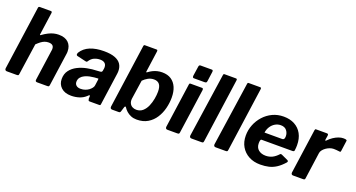

<svg xmlns="http://www.w3.org/2000/svg" viewBox="-46 -1359 3684 1986"><g transform="rotate(20 1796.0 -366.0)"><path d="M43.3 0Q32.2 0 26.7 -7.3Q21.2 -14.6 22.2 -25L121.4 -727.6Q123.1 -736.9 127.4 -739.4Q131.8 -742 139.3 -742H259.4Q274.4 -742 271.7 -723.7L237.2 -479.5Q234.8 -465 244.7 -471.8Q280.5 -497.4 310.2 -512.2Q339.8 -527 366.8 -533.5Q393.7 -540 421.2 -540Q490.6 -540 527.7 -504.4Q564.7 -468.7 564.7 -407.3Q564.7 -399.9 564.2 -392Q563.7 -384 562 -375.6L511.6 -19.7Q509.9 -7.6 505.5 -3.8Q501.2 0 488.3 0H377.3Q354.1 0 358.3 -25L406 -363Q407 -367.5 407.2 -371.4Q407.3 -375.3 407.3 -378.8Q407.3 -403.8 393 -416.2Q378.7 -428.6 349 -428.6Q326.6 -428.6 306.1 -421Q285.7 -413.3 266.3 -398.5Q246.9 -383.7 225.4 -362.7L175.5 -18.7Q173.8 -6.1 169.1 -3.1Q164.4 0 150.1 0Z M917.7 -48.6Q886.4 -17.9 843.7 -3.9Q800.9 10 753.8 10Q683.2 10 643.8 -26.6Q604.3 -63.1 604.3 -120.1Q604.3 -176.8 633.5 -215.5Q662.7 -254.2 709.6 -278.2Q756.4 -302.1 811.7 -313Q867 -324 918.4 -325.1L953.8 -327.7Q972.8 -328.3 975.5 -346.5L978.8 -367.6Q979.8 -372.1 980 -376.4Q980.1 -380.6 980.1 -384.4Q980.1 -413.9 962.2 -429.1Q944.3 -444.3 910.7 -444.3Q878.6 -444.3 847.7 -431.3Q816.7 -418.4 793.5 -382.3Q790.5 -377.2 786.4 -375.8Q782.3 -374.4 772.1 -376.4L675.3 -399.2Q669 -401.2 665.7 -408Q662.3 -414.7 669.6 -432.3Q703.3 -487.6 767.2 -513.8Q831.1 -540 919 -540Q994.5 -540 1040.4 -522.1Q1086.3 -504.3 1107 -472.3Q1127.7 -440.3 1127.7 -397.4Q1127.7 -390.4 1127.2 -383.3Q1126.7 -376.1 1125.7 -368.1L1076.4 -17.6Q1074.7 -5.1 1072 -2.6Q1069.3 0 1057.9 0H955.1Q944.7 0 941.7 -7.1Q938.7 -14.3 937.5 -25.7L938.8 -51.8Q937.4 -70.3 917.7 -48.6ZM960.6 -240.6Q962.3 -249.3 960.8 -251.6Q959.4 -253.9 951 -252.9L915.1 -250.2Q894.4 -248.6 867.2 -242.9Q840 -237.2 814.9 -225.5Q789.7 -213.7 773.4 -193.9Q757.1 -174 757.1 -144.4Q757.1 -120.6 774 -105.7Q790.9 -90.7 822.3 -90.7Q849.7 -90.7 872.4 -99Q895.1 -107.3 911.2 -119.3Q927.5 -131.6 938.9 -146.5Q950.3 -161.4 951.8 -175.6Z M1203.9 0Q1190.8 0 1185.8 -7.4Q1180.8 -14.8 1181.8 -26.1L1280.7 -727.3Q1282.4 -736.6 1285.4 -739.3Q1288.5 -742 1295.4 -742H1423.8Q1431.7 -742 1433.2 -735.1Q1434.7 -728.2 1433 -719.3L1401.5 -493.4Q1400.5 -484.8 1403.7 -483.9Q1406.9 -483 1415.4 -490Q1434.2 -503.9 1456.1 -515.3Q1478.1 -526.7 1504.1 -533.3Q1530.1 -540 1559.3 -540Q1619.6 -540 1659.4 -513.6Q1699.2 -487.1 1719.6 -439.6Q1740 -392.1 1740 -327.1Q1740 -268.9 1725.1 -209.2Q1710.2 -149.6 1678.2 -99.9Q1646.3 -50.3 1596 -20.1Q1545.7 10 1475.7 10Q1440.1 10 1411.9 -1.7Q1383.7 -13.4 1362.9 -32.1Q1342.1 -50.7 1328.6 -72.6Q1325.6 -77.6 1320.3 -77Q1315 -76.4 1311.2 -64.4L1296.9 -18.4Q1293.8 -7.1 1288.8 -3.6Q1283.8 0 1274.1 0ZM1357.1 -178.1Q1353.5 -148.8 1363.2 -127.7Q1372.9 -106.5 1392.5 -95.4Q1412.1 -84.3 1437.4 -84.3Q1479.4 -84.3 1508 -109.9Q1536.6 -135.6 1553.5 -175Q1570.4 -214.5 1578.2 -257.7Q1585.9 -300.9 1585.9 -336.4Q1585.9 -391.3 1565.5 -416.7Q1545.1 -442.1 1504.7 -442.1Q1470.1 -442.1 1440.4 -425.8Q1410.7 -409.4 1387.8 -385.5Z M1943.8 -19.6Q1942.1 -6.1 1937 -3.1Q1932 0 1917.6 0H1812.2Q1799.5 0 1794.5 -7.1Q1789.5 -14.3 1790.5 -25.3L1859.7 -515.3Q1861.4 -524.9 1864.3 -527.4Q1867.2 -530 1875.1 -530H2001.8Q2009 -530 2011.5 -523.2Q2014 -516.4 2013 -508.3ZM2029.1 -614.8Q2027.4 -602.1 2021.8 -598.1Q2016.3 -594.1 2001.9 -594.1H1886.5Q1876.7 -594.1 1873.9 -602.2Q1871.2 -610.2 1872.9 -621.2L1887.9 -722.2Q1890.6 -742 1905.9 -742H2033.1Q2040.2 -742 2042.7 -734.8Q2045.1 -727.6 2043.4 -718.7Z M2209.5 -19.6Q2207.8 -6.1 2202.7 -3.1Q2197.7 0 2183.3 0H2077.2Q2064.5 0 2059.1 -7.1Q2053.8 -14.3 2054.8 -25.3L2157.5 -727.3Q2159.2 -736.9 2161.8 -739.4Q2164.4 -742 2172.2 -742H2297.5Q2311.4 -742 2308.4 -723.2Z M2475.5 -19.6Q2473.8 -6.1 2468.7 -3.1Q2463.7 0 2449.3 0H2343.2Q2330.5 0 2325.1 -7.1Q2319.8 -14.3 2320.8 -25.3L2423.5 -727.3Q2425.2 -736.9 2427.8 -739.4Q2430.4 -742 2438.2 -742H2563.5Q2577.4 -742 2574.4 -723.2Z M2835.1 10Q2763.3 10 2709 -19.3Q2654.7 -48.6 2624.3 -100.6Q2593.8 -152.6 2593.8 -221.7Q2593.8 -283.7 2616.2 -340.4Q2638.6 -397.1 2679.4 -442.3Q2720.2 -487.6 2775.7 -513.8Q2831.1 -540 2897.7 -540Q2966.9 -540 3018.3 -512.3Q3069.8 -484.6 3098.3 -432.7Q3126.8 -380.9 3126.8 -307.5Q3126.8 -294.2 3125.8 -280.1Q3124.8 -265.9 3122.8 -251.3Q3121.8 -242.9 3116.8 -239.5Q3111.8 -236.2 3100.2 -236.2H2763.3Q2753.1 -236.2 2750.1 -223.3Q2747.1 -210.5 2747.1 -193Q2747.1 -145.2 2778 -120.1Q2808.9 -95 2857.1 -95Q2895.3 -95 2928 -110.6Q2960.8 -126.2 2992.6 -160.8Q2998.1 -166.2 3003.4 -165.7Q3008.8 -165.2 3015.7 -161.8L3082.4 -131.1Q3102.3 -122.4 3088.6 -105.1Q3049.2 -60.6 3010.8 -35.5Q2972.4 -10.4 2929.8 -0.2Q2887.1 10 2835.1 10ZM2961.8 -316.4Q2972 -316.4 2979 -324.7Q2985.9 -333.1 2985.9 -355.4Q2985.9 -390.9 2964.3 -418.3Q2942.8 -445.7 2899 -445.7Q2865.8 -445.7 2836.9 -428.7Q2808.1 -411.6 2789.3 -382.2Q2770.5 -352.8 2765.6 -316.4Z M3194.6 0Q3182.8 0 3177.6 -7.3Q3172.5 -14.6 3173.5 -25L3242.7 -515.6Q3244.4 -524.9 3246.9 -527.4Q3249.5 -530 3257.1 -530H3376.4Q3383.5 -530 3387.7 -525.1Q3391.8 -520.3 3390.1 -508.9L3383 -464.3Q3382 -454.3 3385.7 -453.4Q3389.4 -452.6 3395.5 -458.7Q3419.3 -483.9 3446.7 -502.1Q3474.1 -520.4 3501.7 -530.2Q3529.3 -540 3551.7 -540Q3571.7 -540 3582.5 -537Q3593.4 -534 3591.7 -524.7L3576.3 -413.2Q3574.9 -402 3572.2 -399.2Q3569.6 -396.4 3564 -397.1Q3544.3 -400 3525.6 -401.2Q3506.8 -402.4 3495.5 -402.4Q3475.8 -402.4 3454.2 -394.4Q3432.6 -386.5 3413.7 -373.1Q3394.9 -359.6 3382.3 -343.3Q3369.8 -327 3367.5 -310.6L3326.8 -18.7Q3325.1 -6.1 3320 -3.1Q3315 0 3301.4 0H3194.6Z"/></g></svg>

Font: Libre Franklin Thin
Style: Italic
Weight: 100
Italic angle: -8°
Designer: Pablo Impallari, Rodrigo Fuenzalida, Nhung Nguyen
Foundry: Impallari Type
Version: Version 3.000